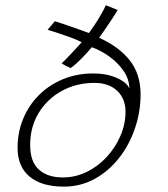

<svg xmlns="http://www.w3.org/2000/svg" viewBox="-20 -703 640 732"><path d="M223 8.5Q138.5 8.5 92.8 -29.8Q47 -68 47 -139Q47 -199.5 68.8 -251.2Q90.5 -303 129.5 -341.5Q168.5 -380 221.2 -401.5Q274 -423 335.5 -423Q388 -423 426.8 -405.2Q465.5 -387.5 473 -365Q473 -401 451.2 -432.5Q429.5 -464 396.8 -487.5Q364 -511 330 -523Q317 -507 292.8 -482Q268.5 -457 249.5 -443.5Q241.5 -447 231 -452.2Q220.5 -457.5 215 -461.5Q218.5 -464.5 229 -475Q239.5 -485.5 252.2 -499.2Q265 -513 276 -525Q287 -537 291.5 -542Q276 -550.5 250.5 -559.8Q225 -569 200.2 -577.2Q175.5 -585.5 161.5 -589.5L189 -622Q199 -619 218 -612.8Q237 -606.5 258 -599Q279 -591.5 296 -585.5Q313 -579.5 319 -577Q327 -587.5 340 -607Q353 -626.5 365.2 -647.8Q377.5 -669 383.5 -683L428.5 -665Q421.5 -652.5 408.2 -632.2Q395 -612 381.2 -592Q367.5 -572 358 -559Q434.5 -524.5 475.2 -472.2Q516 -420 516 -343.5Q516 -276 494.2 -212.8Q472.5 -149.5 433.2 -99.8Q394 -50 340.5 -20.8Q287 8.5 223 8.5ZM219.5 -26.5Q267.5 -26.5 310.5 -47.5Q353.5 -68.5 386.8 -104.5Q420 -140.5 439.2 -185.2Q458.5 -230 458.5 -277Q458.5 -327 426.5 -357Q394.5 -387 340 -387Q271.5 -387 215.8 -356.5Q160 -326 127.5 -272.5Q95 -219 95 -150Q95 -86.5 128.2 -56.5Q161.5 -26.5 219.5 -26.5Z"/></svg>

Font: Grandstander Thin
Style: Italic
Weight: 100
Italic angle: -15°
Designer: Tyler Finck
Foundry: Etcetera Type Co
Version: Version 1.200